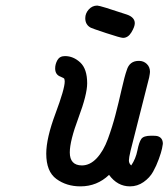

<svg xmlns="http://www.w3.org/2000/svg" viewBox="-20 -661 601 685"><path d="M145 -112.8Q145 -168 178 -256.1Q210.9 -344.2 210.9 -370.1Q210.9 -373 210.4 -375.5Q210 -377.9 209.5 -379.4Q209 -380.9 207.5 -381.8Q206.1 -382.8 205.1 -383.3Q204.1 -383.8 201.2 -385Q198.2 -386.2 196.8 -387.2Q176.8 -394 176.8 -417Q176.8 -432.1 184.8 -446.5Q192.9 -460.9 211.9 -460.9Q241.7 -460.9 266.4 -438Q291 -415 291 -363.8Q291 -323.7 260 -241Q229 -158.2 229 -117.2Q229 -71.3 272 -70.8Q300.8 -70.8 325 -96.4Q349.1 -122.1 365 -165.5Q380.9 -209 391.8 -251Q402.8 -293 413.8 -341.6Q424.8 -390.1 432.1 -410.2Q441.9 -444.3 476.1 -443.8Q492.2 -443.8 503.7 -432.9Q515.1 -421.9 515.1 -404.8Q515.1 -399.9 512.2 -384.8L445.8 -123Q439.9 -98.1 439.9 -88.9Q439.9 -77.6 448.2 -70.8Q464.4 -94.7 470.2 -124.3Q476.1 -153.8 484.1 -165.3Q492.2 -176.8 519 -176.8Q536.1 -176.8 540 -175.8Q561 -170.9 561 -147.9Q561 -145 558.1 -131.1Q555.2 -117.2 546.6 -93.5Q538.1 -69.8 526.1 -48.3Q514.2 -26.9 492.2 -11.5Q470.2 3.9 443.8 3.9Q398.9 3.9 369.1 -37.1Q326.2 3.9 267.1 3.9Q217.3 3.9 181.2 -22.5Q145 -48.8 145 -112.8ZM284.2 -596.2Q284.2 -613.3 296.6 -627.2Q309.1 -641.1 327.1 -641.1Q336.9 -641.1 433.1 -608.9Q460.9 -599.1 460.9 -578.1Q460.9 -565.9 449 -545.9Q437 -525.9 418.9 -525.9Q410.2 -525.9 358.6 -543Q307.1 -560.1 304.2 -562Q284.2 -572.3 284.2 -596.2Z"/></svg>

Font: CMU Typewriter Text
Style: BoldItalic
Weight: 700
Italic angle: -14.04°
Version: Version 0.7.0